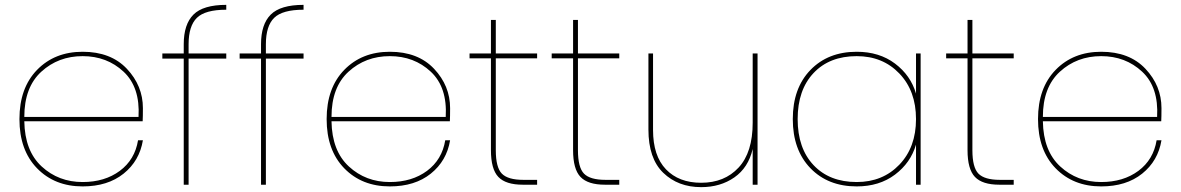

<svg xmlns="http://www.w3.org/2000/svg" viewBox="-20 -760 4859 790"><path d="M80 -279H550Q557 -401 488.5 -465Q420 -529 320 -529Q220 -529 150 -465Q80 -401 80 -279ZM568 -183Q554 -98 488.5 -45.5Q423 7 320 7Q205 7 132.5 -67.5Q60 -142 60 -270Q60 -398 132.5 -472.5Q205 -547 320 -547Q436 -547 502 -477Q568 -407 568 -315Q568 -279 567 -261H80Q82 -139 151.5 -75Q221 -11 320 -11Q411 -11 473 -57Q535 -103 548 -183Z M736 0V-519H648V-540H736V-578Q736 -660 776 -700Q816 -740 911 -740V-720Q824 -720 790 -686.5Q756 -653 756 -578V-540H911V-519H756V0Z M1054 0V-519H966V-540H1054V-578Q1054 -660 1094 -700Q1134 -740 1229 -740V-720Q1142 -720 1108 -686.5Q1074 -653 1074 -578V-540H1229V-519H1074V0Z M1344 -279H1814Q1821 -401 1752.5 -465Q1684 -529 1584 -529Q1484 -529 1414 -465Q1344 -401 1344 -279ZM1832 -183Q1818 -98 1752.5 -45.5Q1687 7 1584 7Q1469 7 1396.5 -67.5Q1324 -142 1324 -270Q1324 -398 1396.5 -472.5Q1469 -547 1584 -547Q1700 -547 1766 -477Q1832 -407 1832 -315Q1832 -279 1831 -261H1344Q1346 -139 1415.5 -75Q1485 -11 1584 -11Q1675 -11 1737 -57Q1799 -103 1812 -183Z M2000 -142V-520H1912V-540H2000V-678H2020V-540H2190V-520H2020V-142Q2020 -71 2045 -45.5Q2070 -20 2133 -20H2190V0H2131Q2061 0 2030.5 -32Q2000 -64 2000 -142Z M2338 -142V-520H2250V-540H2338V-678H2358V-540H2528V-520H2358V-142Q2358 -71 2383 -45.5Q2408 -20 2471 -20H2528V0H2469Q2399 0 2368.5 -32Q2338 -64 2338 -142Z M3097 -540V0H3077V-147Q3059 -70 3001.5 -30Q2944 10 2865 10Q2770 10 2709 -49Q2648 -108 2648 -227V-540H2667V-225Q2667 -119 2720 -63.5Q2773 -8 2865 -8Q2961 -8 3019 -70.5Q3077 -133 3077 -255V-540Z M3505 -547Q3598 -547 3662.5 -498.5Q3727 -450 3749 -375V-540H3768V0H3749V-165Q3727 -90 3662.5 -41.5Q3598 7 3505 7Q3387 7 3314.5 -68Q3242 -143 3242 -270Q3242 -397 3314.5 -472Q3387 -547 3505 -547ZM3505 -529Q3393 -529 3327.5 -459.5Q3262 -390 3262 -270Q3262 -150 3327.5 -80.5Q3393 -11 3505 -11Q3612 -11 3680.5 -82.5Q3749 -154 3749 -270Q3749 -386 3680.5 -457.5Q3612 -529 3505 -529Z M3961 -142V-520H3873V-540H3961V-678H3981V-540H4151V-520H3981V-142Q3981 -71 4006 -45.5Q4031 -20 4094 -20H4151V0H4092Q4022 0 3991.5 -32Q3961 -64 3961 -142Z M4271 -279H4741Q4748 -401 4679.5 -465Q4611 -529 4511 -529Q4411 -529 4341 -465Q4271 -401 4271 -279ZM4759 -183Q4745 -98 4679.5 -45.5Q4614 7 4511 7Q4396 7 4323.5 -67.5Q4251 -142 4251 -270Q4251 -398 4323.5 -472.5Q4396 -547 4511 -547Q4627 -547 4693 -477Q4759 -407 4759 -315Q4759 -279 4758 -261H4271Q4273 -139 4342.5 -75Q4412 -11 4511 -11Q4602 -11 4664 -57Q4726 -103 4739 -183Z"/></svg>

Font: Poppins Thin
Style: Regular
Weight: 250
Designer: Ninad Kale (Devanagari), Jonny Pinhorn (Latin)
Foundry: Indian Type Foundry
Version: Version 3.200;PS 1.000;hotconv 16.6.54;makeotf.lib2.5.65590